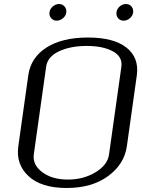

<svg xmlns="http://www.w3.org/2000/svg" viewBox="-20 -937 706 957"><path d="M523.4 -167 585 -604.5Q591.8 -654.3 542.5 -681.2Q493.2 -708 412.1 -708Q331.1 -708 273.9 -681.2Q216.8 -654.3 210 -604.5L148.4 -167Q141.6 -115.2 190.9 -78.6Q240.2 -42 318.4 -42Q396.5 -42 456.5 -78.6Q516.6 -115.2 523.4 -167ZM612.3 -208Q599.6 -118.2 518.6 -59.1Q437.5 0 312.5 0Q185.5 0 122.1 -59.1Q58.6 -118.2 71.3 -208L121.1 -562.5Q133.8 -650.4 211.9 -700.2Q290 -750 418 -750Q546.9 -750 610.4 -699.7Q673.8 -649.4 662.1 -562.5ZM607.4 -917Q625 -917 635.3 -904.8Q645.5 -892.6 643.6 -875Q641.6 -858.4 627.4 -846.2Q613.3 -834 595.7 -834Q579.1 -834 568.8 -846.2Q558.6 -858.4 560.5 -875Q562.5 -892.6 576.7 -904.8Q590.8 -917 607.4 -917ZM310.5 -875Q308.6 -858.4 293.9 -846.2Q279.3 -834 262.7 -834Q246.1 -834 235.4 -846.2Q224.6 -858.4 226.6 -875Q228.5 -892.6 243.2 -904.8Q257.8 -917 274.4 -917Q291 -917 301.8 -904.8Q312.5 -892.6 310.5 -875Z"/></svg>

Font: okolaks
Style: RegularItalic
Weight: 500
Italic angle: -8°
Version: Version 000.6.0